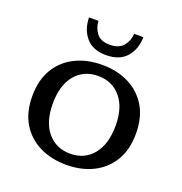

<svg xmlns="http://www.w3.org/2000/svg" viewBox="-131 -836 909 959"><g transform="rotate(20 323.5 -356.5)"><path d="M323 -574Q253 -574 217 -616Q181 -658 180 -722H230Q232 -685 253.5 -657Q275 -629 323 -629Q372 -629 395 -657Q418 -685 420 -722H469Q468 -658 431.5 -616Q395 -574 323 -574ZM324 9Q244 9 181.5 -22Q119 -53 83.5 -112Q48 -171 48 -256Q48 -342 83.5 -401Q119 -460 181.5 -491Q244 -522 324 -522Q404 -522 466 -491Q528 -460 563.5 -401Q599 -342 599 -256Q599 -171 563.5 -112Q528 -53 466 -22Q404 9 324 9ZM324 -50Q399 -50 444.5 -105Q490 -160 490 -260Q490 -355 444.5 -409Q399 -463 324 -463Q248 -463 202.5 -408.5Q157 -354 157 -256Q157 -159 202.5 -104.5Q248 -50 324 -50Z"/></g></svg>

Font: Montagu Slab 16pt
Style: Regular
Weight: 400
Designer: Florian Karsten
Foundry: Florian Karsten
Version: Version 1.000; ttfautohint (v1.8.3)